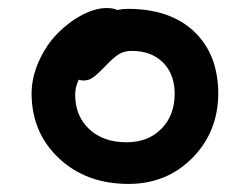

<svg xmlns="http://www.w3.org/2000/svg" viewBox="-20 -725 618 475"><path d="M297.9 -270Q193.8 -270 126.5 -332.8Q59.1 -395.5 58.1 -492.2Q58.1 -533.7 76.4 -574Q94.7 -614.3 122.3 -642.3Q149.9 -670.4 182.6 -687.7Q215.3 -705.1 244.1 -705.1Q260.3 -705.1 270 -700.2Q283.2 -703.1 295.9 -703.1Q400.4 -703.1 459.7 -647.5Q519 -591.8 520 -495.1Q520 -399.4 456.3 -334.7Q392.6 -270 297.9 -270ZM166 -491.2Q166 -438 200.7 -405.5Q235.4 -373 293 -373Q346.2 -373 379.2 -406.2Q412.1 -439.5 412.1 -493.2Q412.1 -541.5 383.3 -570.3Q354.5 -599.1 306.2 -599.1Q287.1 -599.1 273.9 -590.8Q260.7 -582.5 242.2 -563Q238.3 -559.1 229.5 -550.3Q220.7 -541.5 217.8 -539.1Q214.8 -536.6 208.7 -532.5Q202.6 -528.3 197.3 -527.1Q191.9 -525.9 185.1 -525.9Q180.7 -525.9 174.8 -527.8Q166 -509.8 166 -491.2Z"/></svg>

Font: Shantell Sans Irregular
Style: Regular
Weight: 500
Designer: Stephen Nixon, Anya Danilova, Shantell Martin
Foundry: Arrow Type
Version: Version 1.006;[9816181b4]